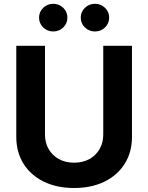

<svg xmlns="http://www.w3.org/2000/svg" viewBox="-20 -965 769 996"><path d="M364.3 10.3Q274.4 10.3 206.8 -22.9Q139.2 -56.2 101.8 -116Q64.5 -175.8 64.5 -254.9V-727.5H213.4V-267.1Q213.4 -224.6 232.2 -191.9Q251 -159.2 284.9 -140.1Q318.8 -121.1 364.3 -121.1Q410.2 -121.1 444.1 -140.1Q478 -159.2 496.8 -191.9Q515.6 -224.6 515.6 -267.1V-727.5H664.6V-254.9Q664.6 -175.8 627.2 -116Q589.8 -56.2 522.2 -22.9Q454.6 10.3 364.3 10.3ZM472.7 -801.8Q441.9 -801.8 420.4 -822.8Q398.9 -843.8 398.9 -873.5Q398.9 -903.3 420.4 -924.3Q441.9 -945.3 472.7 -945.3Q503.4 -945.3 524.9 -924.3Q546.4 -903.3 546.4 -873.5Q546.4 -843.8 524.9 -822.8Q503.4 -801.8 472.7 -801.8ZM256.3 -801.8Q225.6 -801.8 204.1 -822.8Q182.6 -843.8 182.6 -873.5Q182.6 -903.3 204.1 -924.3Q225.6 -945.3 256.3 -945.3Q287.1 -945.3 308.3 -924.3Q329.6 -903.3 329.6 -873.5Q329.6 -843.8 308.3 -822.8Q287.1 -801.8 256.3 -801.8Z"/></svg>

Font: Inter 16pt
Style: Bold
Weight: 700
Version: Version 4.001;git-66647c0bb